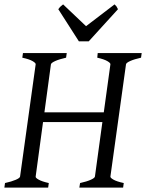

<svg xmlns="http://www.w3.org/2000/svg" viewBox="-20 -858 668 878"><path d="M282.2 -594.2Q251.5 -587.4 232.9 -579.1Q214.4 -570.8 212.9 -564L183.1 -344.2H454.6L484.9 -564Q485.8 -569.8 470.7 -578.6Q455.6 -587.4 424.8 -594.2L426.8 -615.2H627.9L625 -594.2Q594.2 -587.4 575.7 -579.1Q557.1 -570.8 556.2 -564L484.9 -50.8Q483.9 -44.9 499 -36.4Q514.2 -27.8 545.9 -21L543 0H342.8L346.2 -21Q377 -27.8 395 -35.9Q413.1 -43.9 414.1 -50.8L448.2 -299.8H176.8L143.1 -50.8Q141.6 -44.9 157 -36.4Q172.4 -27.8 203.1 -21L200.2 0H0L2.9 -21Q33.7 -27.8 52.2 -35.9Q70.8 -43.9 71.8 -50.8L143.1 -564Q144 -569.8 128.9 -578.6Q113.8 -587.4 82 -594.2L85 -615.2H285.2ZM385.7 -668.9H340.8L246.6 -815.9Q253.4 -825.2 257.3 -828.6Q261.2 -832 268.6 -837.9L373.5 -738.3L503.9 -837.9Q509.8 -832.5 512.5 -828.9Q515.1 -825.2 519.5 -815.9Z"/></svg>

Font: Gentium Plus Viet
Style: Italic
Weight: 400
Italic angle: -8°
Designer: J. Victor Gaultney, Annie Olsen, Iska Routamaa, Becca Hirsbrunner
Foundry: SIL International
Version: Version 5.000